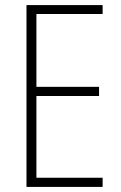

<svg xmlns="http://www.w3.org/2000/svg" viewBox="-20 -734 475 754"><path d="M383 0V-36H123V-357H369V-393H123V-679H383V-714H84V0Z"/></svg>

Font: Noto Sans Gujarati Condensed ExtraLight
Style: Regular
Weight: 200
Width: 3
Designer: Jelle Bosma - Monotype Design Team, Universal Thirst
Foundry: Monotype Imaging Inc.
Version: Version 2.106